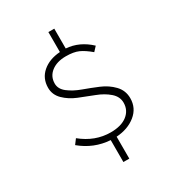

<svg xmlns="http://www.w3.org/2000/svg" viewBox="-202 -869 1004 1099"><g transform="rotate(-30 300.0 -319.5)"><path d="M97 -112 121 -144Q208 -73 311 -73Q381 -73 420 -103.5Q459 -134 459 -184Q459 -224 425 -253.5Q391 -283 342 -301.5Q293 -320 244 -340Q195 -360 161 -393.5Q127 -427 127 -473Q127 -535 171.5 -573.5Q216 -612 288 -617V-749H327V-618Q414 -612 484 -546L458 -518Q419 -551 387.5 -565Q356 -579 305 -579Q245 -579 208.5 -550.5Q172 -522 172 -475Q172 -439 206.5 -412.5Q241 -386 289.5 -368.5Q338 -351 387 -330.5Q436 -310 470.5 -274Q505 -238 505 -187Q505 -122 454.5 -81Q404 -40 327 -35V110H288V-35Q181 -42 97 -112Z"/></g></svg>

Font: TypoPRO Source Code Pro
Style: Regular
Weight: 300
Monospace: yes
Designer: Paul D. Hunt, Teo Tuominen
Foundry: Adobe Systems Incorporated
Version: Version 2.010;PS 1.0;hotconv 1.0.84;makeotf.lib2.5.63406